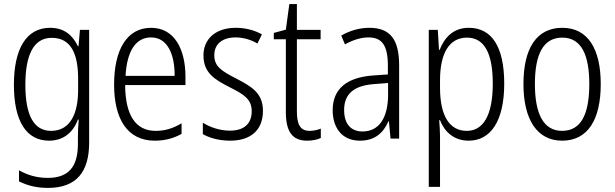

<svg xmlns="http://www.w3.org/2000/svg" viewBox="-20 -678 3006 939"><path d="M225 -542C109 -542 48 -440 48 -263C48 -82 111 10 220 10C289 10 337 -29 361 -93H365C362 -60 361 -31 361 -4V27C361 140 313 192 214 192C161 192 116 179 73 155V209C113 229 158 241 214 241C355 241 416 162 416 19V-532H371L364 -452H361C335 -506 294 -542 225 -542ZM233 -493C325 -493 362 -418 362 -294V-237C362 -125 325 -38 230 -38C147 -38 104 -111 104 -263C104 -407 143 -493 233 -493Z M719 -542C600 -542 538 -434 538 -264C538 -99 601 10 737 10C788 10 829 -2 868 -23V-75C824 -49 786 -38 741 -38C643 -38 593 -115 592 -262H887V-303C887 -434 835 -542 719 -542ZM719 -495C799 -495 835 -412 834 -307H594C601 -432 646 -495 719 -495Z M1266 -136C1266 -223 1210 -255 1135 -294C1063 -331 1028 -353 1028 -408C1028 -463 1068 -495 1132 -495C1170 -495 1210 -483 1239 -465L1261 -510C1225 -530 1181 -542 1133 -542C1034 -542 975 -487 975 -407C975 -322 1029 -289 1106 -250C1176 -215 1211 -191 1211 -134C1211 -75 1176 -39 1104 -39C1055 -39 1006 -56 972 -78V-22C1002 -5 1048 10 1105 10C1209 10 1266 -44 1266 -136Z M1494 -38C1448 -38 1432 -70 1432 -133V-486H1548V-532H1432V-658H1395L1378 -533L1319 -517V-486H1378V-130C1378 -35 1409 10 1482 10C1509 10 1531 5 1549 -3V-49C1535 -43 1514 -38 1494 -38Z M1787 -542C1738 -542 1690 -528 1649 -504L1667 -461C1709 -484 1747 -495 1782 -495C1848 -495 1877 -457 1877 -355V-314L1806 -309C1678 -300 1607 -245 1607 -139C1607 -55 1651 10 1740 10C1816 10 1855 -30 1880 -85H1882L1890 0H1932V-359C1932 -485 1888 -542 1787 -542ZM1812 -267 1878 -272V-216C1878 -105 1836 -35 1753 -35C1697 -35 1663 -71 1663 -140C1663 -219 1711 -260 1812 -267Z M2273 -542C2197 -542 2154 -495 2130 -434H2127L2121 -532H2077V236H2132V-8C2132 -36 2130 -66 2128 -90H2132C2153 -36 2198 10 2272 10C2379 10 2446 -85 2446 -269C2446 -451 2384 -542 2273 -542ZM2264 -494C2350 -494 2390 -415 2390 -269C2390 -110 2341 -38 2263 -38C2178 -38 2132 -112 2132 -249V-285C2132 -416 2176 -494 2264 -494Z M2918 -267C2918 -439 2855 -542 2730 -542C2605 -542 2540 -443 2540 -267C2540 -93 2607 10 2729 10C2855 10 2918 -93 2918 -267ZM2596 -267C2596 -413 2637 -494 2730 -494C2824 -494 2862 -408 2862 -267C2862 -118 2821 -38 2729 -38C2638 -38 2596 -121 2596 -267Z"/></svg>

Font: Noto Sans Gujarati Condensed Light
Style: Regular
Weight: 300
Width: 3
Designer: Jelle Bosma - Monotype Design Team, Universal Thirst
Foundry: Monotype Imaging Inc.
Version: Version 2.106